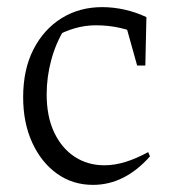

<svg xmlns="http://www.w3.org/2000/svg" viewBox="-20 -511 485 539"><path d="M241 8Q184 8 140 -23.5Q96 -55 70.5 -110.5Q45 -166 45 -238Q45 -316 74 -372.5Q103 -429 153 -460Q203 -491 267 -491Q298 -491 329.5 -484Q361 -477 391 -463L378 -411Q320 -440 249 -440Q219 -440 189.5 -431.5Q160 -423 133 -407L162 -431Q137 -391 124 -343Q111 -295 111 -246Q111 -184 132 -139.5Q153 -95 189.5 -71Q226 -47 273 -47Q302 -47 332.5 -56.5Q363 -66 396 -84L401 -72Q330 8 241 8ZM365 -327 327 -463H391L388 -327Z"/></svg>

Font: Piazzolla 24pt Light
Style: Regular
Weight: 300
Designer: Juan Pablo del Peral
Foundry: Huerta Tipografica
Version: Version 2.005